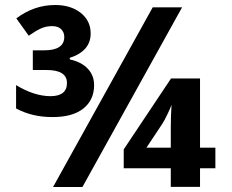

<svg xmlns="http://www.w3.org/2000/svg" viewBox="-20 -743 921 763"><path d="M199.2 -723.1Q261.2 -723.1 300.8 -691.9Q340.3 -660.6 340.3 -609.9Q340.3 -540 257.3 -513.2V-506.8Q303.2 -497.1 328.6 -470.2Q354 -443.4 354 -404.8Q354 -345.7 311 -311.5Q267.6 -277.3 187.5 -277.8Q107.4 -277.8 43.9 -312V-404.8Q116.2 -360.8 181.2 -360.8Q246.1 -361.3 246.1 -413.1Q246.1 -464.8 165 -464.8H110.4V-543H155.3Q235.4 -543 235.4 -596.2Q235.4 -614.7 223.1 -627Q210.9 -639.2 187 -639.2Q163.1 -639.2 142.6 -629.9Q122.1 -620.6 94.2 -601.1L44.9 -669.9Q115.2 -723.1 199.2 -723.1ZM703.6 -713.9 307.6 0H190.9L586.9 -713.9ZM658.7 -156.2V-236.3Q658.7 -278.3 661.6 -326.2Q657.2 -313.5 644.5 -287.1Q631.8 -260.7 624 -249.5L562 -156.2ZM835.9 -74.2H774.9V-0.5H658.7V-74.2H471.7V-149.4L659.7 -431.2H774.9V-156.2H835.9Z"/></svg>

Font: NotoSans-Bold
Style: Bold
Weight: 700
Designer: Monotype Design team
Foundry: Monotype Imaging Inc.
Version: Version 1.04